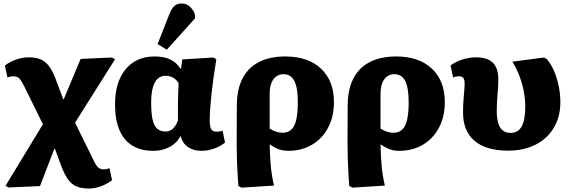

<svg xmlns="http://www.w3.org/2000/svg" viewBox="-20 -854 3276 1105"><path d="M490 231Q449 231 420.5 219Q392 207 371.5 178.5Q351 150 332 100L296 2H293L210 217L29 225L12 215L227 -139L119 -358Q108 -380 99 -393Q90 -406 80 -410.5Q70 -415 54 -415Q48 -415 38.5 -413Q29 -411 23 -408L8 -477Q37 -499 73.5 -511.5Q110 -524 145 -524Q186 -524 213.5 -512.5Q241 -501 261.5 -474Q282 -447 300 -400L344 -283H347L444 -515L624 -523L642 -513L412 -148L513 57Q524 82 533.5 96Q543 110 553.5 115.5Q564 121 578 121Q584 121 593.5 119Q603 117 610 114L625 183Q596 205 561 218Q526 231 490 231Z M862 14Q790 14 741 -16.5Q692 -47 667 -106.5Q642 -166 642 -253Q642 -382 703 -455.5Q764 -529 869 -529Q924 -529 959 -512.5Q994 -496 1020 -458H1022L1029 -512L1207 -523L1225 -513Q1215 -452 1208 -401Q1201 -350 1196.5 -306.5Q1192 -263 1189.5 -226.5Q1187 -190 1187 -158Q1187 -136 1191 -122Q1195 -108 1204 -102Q1213 -96 1227 -96Q1236 -96 1244 -97.5Q1252 -99 1261 -102L1275 -34Q1250 -12 1213 1Q1176 14 1140 14Q1093 14 1061.5 -8Q1030 -30 1020 -70H1018Q1004 -43 981 -24.5Q958 -6 927.5 4Q897 14 862 14ZM932 -97Q956 -97 973.5 -112Q991 -127 1004 -160Q1004 -193 1004 -222Q1004 -251 1004.5 -277.5Q1005 -304 1006 -328.5Q1007 -353 1008 -375Q996 -396 976.5 -407Q957 -418 934 -418Q906 -418 887.5 -401Q869 -384 859.5 -349.5Q850 -315 850 -262Q850 -203 858 -166.5Q866 -130 884.5 -113.5Q903 -97 932 -97ZM940 -568 887 -600 954 -771Q968 -806 984 -820Q1000 -834 1026 -834Q1050 -834 1069.5 -818.5Q1089 -803 1102 -772V-748Z M1370 226 1352 216Q1350 192 1347.5 151Q1345 110 1343.5 62.5Q1342 15 1342 -28L1343 -245Q1343 -338 1375 -401Q1407 -464 1469.5 -496.5Q1532 -529 1622 -529Q1753 -529 1827.5 -459Q1902 -389 1902 -266Q1902 -184 1869 -120.5Q1836 -57 1776.5 -21.5Q1717 14 1639 14Q1618 14 1601 10Q1584 6 1568 -2Q1552 -10 1534 -22H1532Q1533 15 1534.5 46.5Q1536 78 1539 107Q1542 136 1546.5 162.5Q1551 189 1557 214ZM1606 -90Q1637 -90 1656.5 -108Q1676 -126 1685 -165Q1694 -204 1694 -266Q1694 -349 1674 -388Q1654 -427 1612 -427Q1575 -427 1553.5 -397.5Q1532 -368 1532 -316V-114Q1543 -107 1555 -101.5Q1567 -96 1580.5 -93Q1594 -90 1606 -90Z M2008 226 1990 216Q1988 192 1985.5 151Q1983 110 1981.5 62.5Q1980 15 1980 -28L1981 -245Q1981 -338 2013 -401Q2045 -464 2107.5 -496.5Q2170 -529 2260 -529Q2391 -529 2465.5 -459Q2540 -389 2540 -266Q2540 -184 2507 -120.5Q2474 -57 2414.5 -21.5Q2355 14 2277 14Q2256 14 2239 10Q2222 6 2206 -2Q2190 -10 2172 -22H2170Q2171 15 2172.5 46.5Q2174 78 2177 107Q2180 136 2184.5 162.5Q2189 189 2195 214ZM2244 -90Q2275 -90 2294.5 -108Q2314 -126 2323 -165Q2332 -204 2332 -266Q2332 -349 2312 -388Q2292 -427 2250 -427Q2213 -427 2191.5 -397.5Q2170 -368 2170 -316V-114Q2181 -107 2193 -101.5Q2205 -96 2218.5 -93Q2232 -90 2244 -90Z M2904 13Q2778 13 2711.5 -43Q2645 -99 2645 -206Q2645 -241 2647 -271.5Q2649 -302 2651.5 -328Q2654 -354 2654 -373Q2654 -396 2646.5 -405.5Q2639 -415 2621 -415Q2613 -415 2604.5 -413.5Q2596 -412 2588 -408L2573 -477Q2601 -499 2641 -511.5Q2681 -524 2720 -524Q2785 -524 2816.5 -493Q2848 -462 2848 -397Q2848 -375 2846.5 -352Q2845 -329 2843 -306Q2841 -283 2840 -260.5Q2839 -238 2839 -217Q2839 -174 2847.5 -145.5Q2856 -117 2874 -103Q2892 -89 2918 -89Q2962 -89 2982.5 -126.5Q3003 -164 3003 -240Q3003 -283 2994.5 -328Q2986 -373 2969.5 -416.5Q2953 -460 2929 -499L3111 -523L3128 -513Q3153 -483 3169.5 -443.5Q3186 -404 3195.5 -358.5Q3205 -313 3205 -266Q3205 -182 3167.5 -119Q3130 -56 3062.5 -21.5Q2995 13 2904 13Z"/></svg>

Font: Literata ExtraBold
Style: Regular
Weight: 800
Designer: Latin by Veronika Burian and Jose Scaglione. Greek by Irene Vlachou. Cyrillic by Vera Evstafieva.
Foundry: TypeTogether
Version: Version 3.103;gftools[0.9.29]